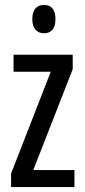

<svg xmlns="http://www.w3.org/2000/svg" viewBox="-20 -759 343 779"><path d="M159 -739C128 -739 111 -719 111 -681C111 -645 129 -624 159 -624C189 -624 205 -645 205 -681C205 -718 190 -739 159 -739ZM282 0V-69H115L275 -478V-537H35V-468H186L25 -55V0Z"/></svg>

Font: Noto Sans Telugu ExtraCondensed
Style: Regular
Weight: 400
Width: 2
Designer: Jelle Bosma - Monotype Design Team
Foundry: Monotype Imaging Inc.
Version: Version 2.005